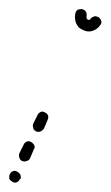

<svg xmlns="http://www.w3.org/2000/svg" viewBox="-44 -294 239 415"><path d="M-24 87Q-24 90 -24 92Q-23 95 -21 96Q-19 98 -17 99Q-12 102 -8 100Q-3 98 -1 93H0Q1 91 1 89Q1 86 0 84Q-1 81 -3 80Q-4 78 -7 77Q-11 74 -16 76Q-21 78 -23 83Q-24 85 -24 87ZM-2 47Q-1 52 4 54Q6 55 9 55Q11 55 14 54Q16 53 18 52Q20 50 21 48L29 29Q30 27 31 25Q31 22 30 20Q29 17 27 16Q26 14 23 13Q19 10 14 12Q9 14 7 19L-2 37Q-4 42 -2 47ZM27 -22Q27 -20 28 -17Q28 -15 30 -13Q32 -11 34 -10Q39 -8 44 -10Q48 -12 51 -16L59 -35Q61 -39 60 -44Q58 -49 53 -51Q48 -54 44 -52Q39 -50 37 -45L28 -27Q27 -25 27 -22ZM148 -251Q146 -251 144 -253Q143 -255 143 -257Q143 -258 143 -259Q144 -264 142 -268Q139 -273 134 -274Q132 -275 129 -274Q127 -274 124 -273Q122 -272 121 -270Q119 -268 119 -265Q118 -261 118 -257Q118 -251 120 -245Q122 -240 126 -235Q131 -231 136 -229Q142 -226 148 -226Q155 -226 162 -230Q168 -233 172 -239Q176 -243 175 -248Q174 -253 170 -256Q168 -258 166 -258Q163 -259 161 -259Q158 -258 156 -257Q154 -256 152 -254Q152 -253 151 -252Q149 -251 148 -251Z"/></svg>

Font: FRB American Cursive Guidelines Dashed
Style: Italic
Weight: 400
Italic angle: -25°
Version: Version 2.0;Modular Font Editor K font №1